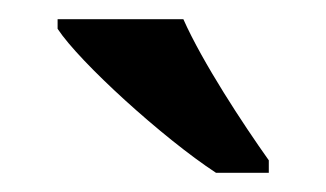

<svg xmlns="http://www.w3.org/2000/svg" viewBox="-20 -786 340 200"><path d="M205 -606H260V-619C233 -657 191 -721 171 -766H40V-756C63 -721 150 -642 205 -606Z"/></svg>

Font: Noto Serif Khmer SemiCondensed SemiBold
Style: Regular
Weight: 600
Width: 4
Designer: Danh Hong and the Monotype Design Team
Foundry: Monotype Imaging Inc.
Version: Version 2.004